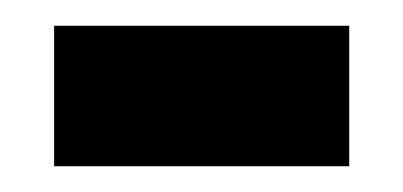

<svg xmlns="http://www.w3.org/2000/svg" viewBox="-20 -347 313 149"><path d="M22 -218H251V-327H22Z"/></svg>

Font: Noto Serif Myanmar Condensed ExtraBold
Style: Regular
Weight: 800
Width: 3
Designer: Ben Mitchell and the Monotype Design Team
Foundry: Monotype Imaging Inc.
Version: Version 2.106